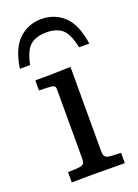

<svg xmlns="http://www.w3.org/2000/svg" viewBox="-142 -718 557 774"><g transform="rotate(-20 137.0 -330.5)"><path d="M27.8 0V-44.4Q63.5 -44.4 78.4 -47.1Q93.3 -49.8 96.7 -56.6Q100.1 -63.5 100.1 -76.2V-375.5Q100.1 -389.2 84.5 -391.1Q68.8 -393.1 30.3 -393.6Q30.3 -404.8 30.3 -415.5Q30.3 -426.3 30.3 -437Q50.3 -437 69.3 -437Q88.4 -437 106.4 -437.5Q126 -438 144.5 -438.5Q163.1 -439 182.1 -439.5V-74.2Q182.1 -52.2 199 -48.3Q215.8 -44.4 255.4 -44.4V0Q242.7 0 221.4 -0.2Q200.2 -0.5 178 -0.5Q155.8 -0.5 139.6 -0.7Q123.5 -1 120.6 -1Q93.3 -1 71.8 -0.5Q50.3 0 27.8 0ZM136.7 -661.1Q193.8 -661.1 233.6 -623.8Q273.4 -586.4 285.6 -502H241.7Q229.5 -562 205.3 -582.8Q181.2 -603.5 137.7 -603.5Q93.8 -603.5 68.8 -582.8Q43.9 -562 31.7 -502H-12.2Q0.5 -586.4 40.5 -623.8Q80.6 -661.1 136.7 -661.1Z"/></g></svg>

Font: Kameron
Style: Regular
Weight: 400
Designer: Vernon Adams
Foundry: Vernon Adams
Version: Version 1.100